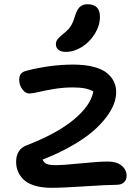

<svg xmlns="http://www.w3.org/2000/svg" viewBox="-20 -831 661 907"><path d="M292 -585.9Q268.6 -585.9 256.3 -595.5Q244.1 -605 244.1 -622.1Q244.1 -635.7 252.4 -646.2Q260.7 -656.7 282.2 -673.8Q305.7 -692.9 316.2 -710.7Q326.7 -728.5 335.9 -759.8Q345.2 -788.6 358.9 -799.8Q372.6 -811 393.1 -811Q452.1 -811 452.1 -752Q452.1 -710.4 428 -671.4Q403.8 -632.3 366.7 -609.1Q329.6 -585.9 292 -585.9ZM223.1 56.2Q176.8 56.2 142.6 45.4Q108.4 34.7 90.6 16.6Q72.8 -1.5 64.5 -22Q56.2 -42.5 56.2 -65.9Q56.2 -126.5 106.9 -145Q250 -200.2 329.6 -266.8Q409.2 -333.5 420.9 -398.9Q390.1 -418 325.2 -418Q278.3 -418 234.9 -410.6Q191.4 -403.3 161.6 -396.2Q131.8 -389.2 118.2 -389.2Q100.6 -389.2 85.7 -408.9Q70.8 -428.7 70.8 -454.1Q70.8 -472.2 78.6 -482.2Q86.4 -492.2 106 -497.1Q218.8 -525.9 325.2 -525.9Q381.8 -525.9 423.1 -514.9Q464.4 -503.9 486.6 -484.9Q508.8 -465.8 518.8 -443.8Q528.8 -421.9 528.8 -396Q528.8 -370.1 518.6 -341.3Q508.3 -312.5 482.7 -278.1Q457 -243.7 418.5 -210.4Q379.9 -177.2 318.8 -142.1Q257.8 -106.9 181.2 -77.1Q188 -61.5 201.7 -56.2Q215.3 -50.8 241.2 -50.8Q278.3 -50.8 361.8 -59.3Q445.3 -67.9 491.2 -67.9Q530.8 -67.9 554.4 -48.6Q578.1 -29.3 578.1 0Q578.1 18.6 565.7 30.3Q553.2 42 530.8 42Q491.2 42 383.1 49.1Q274.9 56.2 223.1 56.2Z"/></svg>

Font: Shantell Sans Irregular
Style: Regular
Weight: 500
Designer: Stephen Nixon, Anya Danilova, Shantell Martin
Foundry: Arrow Type
Version: Version 1.006;[9816181b4]